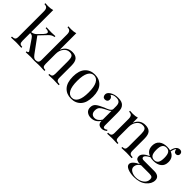

<svg xmlns="http://www.w3.org/2000/svg" viewBox="107 -1826 3055 3055"><g transform="rotate(45 1634.5 -298.0)"><path d="M543 -21V0Q488 -4 462 -4Q426 -4 351 0V-21Q382 -21 382 -40Q382 -48 376 -55L261 -223Q243 -249 228 -257.5Q213 -266 186 -267V-93Q186 -52 200.5 -36.5Q215 -21 252 -21V0Q177 -4 141 -4Q101 -4 20 0V-21Q63 -21 79.5 -36.5Q96 -52 96 -93V-664Q96 -711 78.5 -731.5Q61 -752 20 -752V-773Q52 -770 82 -770Q144 -770 186 -784V-288Q238 -295 272 -329L346 -406Q378 -440 378 -461Q378 -495 304 -495V-515Q367 -511 417 -511Q468 -511 504 -515V-495Q453 -490 414 -448L292 -320L473 -73Q493 -47 508 -35.5Q523 -24 543 -21Z M876 -529Q946 -529 982 -491Q1017 -453 1017 -360V-93Q1017 -52 1033.5 -36.5Q1050 -21 1093 -21V0Q1009 -4 973 -4Q936 -4 861 0V-21Q898 -21 912.5 -36.5Q927 -52 927 -93V-382Q927 -440 911 -468.5Q895 -497 846 -497Q785 -497 745.5 -446Q706 -395 706 -316V-93Q706 -52 720.5 -36.5Q735 -21 772 -21V0Q697 -4 660 -4Q621 -4 540 0V-21Q583 -21 599.5 -36.5Q616 -52 616 -93V-663Q616 -710 598.5 -730.5Q581 -751 540 -751V-772Q572 -769 602 -769Q664 -769 706 -783V-409Q753 -529 876 -529Z M1547 -460.5Q1609 -392 1609 -257Q1609 -122 1547 -54Q1485 14 1382 14Q1279 14 1217 -54Q1155 -122 1155 -257Q1155 -392 1217 -460.5Q1279 -529 1382 -529Q1485 -529 1547 -460.5ZM1286 -446Q1252 -383 1252 -257Q1252 -131 1286 -68.5Q1320 -6 1382 -6Q1444 -6 1478 -68.5Q1512 -131 1512 -257Q1512 -383 1478 -446Q1444 -509 1382 -509Q1320 -509 1286 -446Z M1883 -509Q1812 -509 1784 -473Q1805 -468 1818 -451.5Q1831 -435 1831 -412Q1831 -387 1815 -372.5Q1799 -358 1772 -358Q1747 -358 1732.5 -375Q1718 -392 1718 -420Q1718 -459 1765 -491Q1823 -529 1905 -529Q1990 -529 2026 -491Q2049 -468 2057.5 -437.5Q2066 -407 2066 -351V-73Q2066 -48 2073 -37Q2080 -26 2097 -26Q2116 -26 2142 -47L2153 -30Q2131 -14 2122 -8.5Q2113 -3 2097.5 2Q2082 7 2062 7Q1976 7 1976 -82Q1922 7 1822 7Q1767 7 1731 -22Q1695 -51 1695 -105Q1695 -160 1731 -191.5Q1767 -223 1856 -261L1904 -280Q1976 -310 1976 -346V-408Q1976 -463 1953 -486Q1930 -509 1883 -509ZM1880 -248Q1831 -224 1807 -198Q1783 -172 1783 -121Q1783 -79 1804.5 -56Q1826 -33 1863 -33Q1930 -33 1976 -109V-305Q1969 -296 1951 -284Q1936 -274 1880 -248Z M2519 -529Q2589 -529 2625 -491Q2660 -453 2660 -360V-93Q2660 -52 2676.5 -36.5Q2693 -21 2736 -21V0Q2655 -4 2616 -4Q2579 -4 2504 0V-21Q2541 -21 2555.5 -36.5Q2570 -52 2570 -93V-382Q2570 -440 2554 -468.5Q2538 -497 2489 -497Q2428 -497 2388.5 -445Q2349 -393 2349 -315V-93Q2349 -52 2363.5 -36.5Q2378 -21 2415 -21V0Q2340 -4 2303 -4Q2264 -4 2183 0V-21Q2226 -21 2242.5 -36.5Q2259 -52 2259 -93V-406Q2259 -453 2241.5 -473.5Q2224 -494 2183 -494V-515Q2215 -512 2245 -512Q2307 -512 2349 -526V-408Q2396 -529 2519 -529Z M3251 -17Q3251 62 3176 125Q3101 188 2971 188Q2888 188 2829 163Q2770 138 2770 96Q2770 64 2804.5 31.5Q2839 -1 2896 -26H2892Q2854 -26 2823 -42Q2792 -58 2792 -102Q2792 -173 2917 -229Q2824 -265 2824 -371Q2824 -448 2873.5 -488.5Q2923 -529 3009 -529Q3049 -529 3080 -520Q3089 -575 3115 -609Q3142 -642 3183 -642Q3207 -642 3221.5 -628Q3236 -614 3236 -590Q3236 -569 3222.5 -555.5Q3209 -542 3188 -542Q3164 -542 3152 -557Q3140 -572 3135 -605Q3120 -591 3108 -556Q3101 -535 3098 -515Q3194 -478 3194 -371Q3194 -293 3143.5 -253Q3093 -213 3009 -213Q2968 -213 2935 -222Q2851 -178 2851 -143Q2851 -110 2899 -110H3134Q3188 -110 3219.5 -87Q3251 -64 3251 -17ZM2940.5 -478Q2918 -445 2918 -371Q2918 -297 2940.5 -264Q2963 -231 3009 -231Q3055 -231 3077.5 -263.5Q3100 -296 3100 -371Q3100 -446 3077.5 -478.5Q3055 -511 3009 -511Q2963 -511 2940.5 -478ZM2852 75Q2852 120 2895.5 145.5Q2939 171 2998 171Q3070 171 3126 132.5Q3182 94 3182 30Q3182 0 3166 -13Q3150 -26 3106 -26H2920Q2888 -9 2870 18Q2852 45 2852 75Z"/></g></svg>

Font: Playfair Display
Style: Regular
Weight: 400
Designer: Claus Eggers S?rensen
Foundry: Claus Eggers S?rensen
Version: Version 1.003